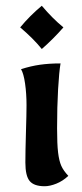

<svg xmlns="http://www.w3.org/2000/svg" viewBox="-20 -637 286 666"><path d="M68 -73Q68 -110 70 -178Q72 -242 72 -272Q72 -312 67 -347Q62 -382 53 -397Q87 -408 119 -412.5Q151 -417 190 -417Q185 -388 181.5 -327.5Q178 -267 178 -192Q178 -137 181.5 -108Q185 -79 192.5 -62Q200 -45 217 -27Q198 -9 175.5 0Q153 9 135 9Q98 9 83 -9Q68 -27 68 -73ZM50 -542Q84 -583 125 -617Q163 -572 200 -542Q165 -502 125 -467Q95 -504 50 -542Z"/></svg>

Font: Mirza SemiBold
Style: Regular
Weight: 600
Designer: Arabic design by Kourosh Beigpour, Latin design by Eduardo Tunni, engineering by Lasse Fister
Version: Version 1.0010g